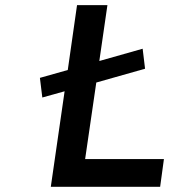

<svg xmlns="http://www.w3.org/2000/svg" viewBox="-20 -720 652 740"><path d="M133.8 -419.9 241.2 -450.2 276.9 -700.2H394L362.8 -484.9L529.8 -532.2L539.1 -455.1L351.1 -401.9L308.1 -106.9H611.8L597.2 0H175.8L229 -368.2L143.1 -344.2Z"/></svg>

Font: Trueno
Style: Italic
Weight: 400
Designer: Julieta Ulanovsky
Foundry: Julieta Ulanovsky
Version: Version 3.001b | FøM Fix